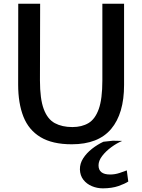

<svg xmlns="http://www.w3.org/2000/svg" viewBox="-20 -763 760 1026"><path d="M363.5 8Q260 8 196.8 -30Q133.5 -68 105.2 -139.5Q77 -211 77 -311L77.5 -743H194.5L193.5 -333.5Q193.5 -234 213.8 -180Q234 -126 272.8 -105Q311.5 -84 367 -84Q417 -84 452.8 -105.2Q488.5 -126.5 507.8 -180.5Q527 -234.5 527 -333.5V-743H643V-309Q643 -156 574 -74Q505 8 363.5 8ZM530 243.5Q499 243.5 471 231.8Q443 220 425.5 197.5Q408 175 407 142.5Q406.5 111 424.5 83Q442.5 55 471.5 32.2Q500.5 9.5 532.5 -5.5L583 -11L633 -10Q604 2 574.8 23.5Q545.5 45 526 70.5Q506.5 96 506.5 120.5Q506.5 169.5 568.5 169.5Q594.5 169.5 619.8 161Q645 152.5 657.5 147.5L665.5 207Q646.5 219.5 612.8 231.2Q579 243 530 243.5Z"/></svg>

Font: Merriweather Sans
Style: Regular
Weight: 400
Designer: Eben Sorkin
Foundry: Eben Sorkin
Version: Version 1.008; ttfautohint (v1.7.19-72a1) -l 8 -r 50 -G 200 